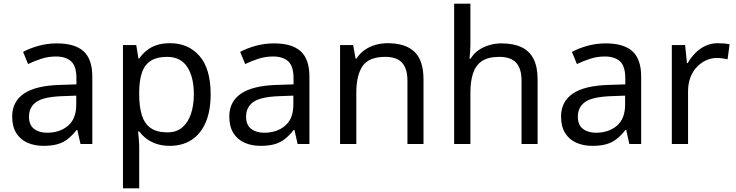

<svg xmlns="http://www.w3.org/2000/svg" viewBox="-20 -780 3987 1040"><path d="M288 -545Q386 -545 433 -502Q480 -459 480 -365V0H416L399 -76H395Q372 -47 347.5 -27.5Q323 -8 291.5 1Q260 10 215 10Q167 10 128.5 -7Q90 -24 68 -59.5Q46 -95 46 -149Q46 -229 109 -272.5Q172 -316 303 -320L394 -323V-355Q394 -422 365 -448Q336 -474 283 -474Q241 -474 203 -461.5Q165 -449 132 -433L105 -499Q140 -518 188 -531.5Q236 -545 288 -545ZM314 -259Q214 -255 175.5 -227Q137 -199 137 -148Q137 -103 164.5 -82Q192 -61 235 -61Q303 -61 348 -98.5Q393 -136 393 -214V-262Z M901 -546Q1000 -546 1060.5 -477Q1121 -408 1121 -269Q1121 -178 1093.5 -115.5Q1066 -53 1016.5 -21.5Q967 10 900 10Q859 10 827 -1Q795 -12 772.5 -29.5Q750 -47 734 -68H728Q730 -51 732 -25Q734 1 734 20V240H646V-536H718L730 -463H734Q750 -486 772.5 -505Q795 -524 826.5 -535Q858 -546 901 -546ZM885 -472Q831 -472 798 -451.5Q765 -431 750 -390Q735 -349 734 -286V-269Q734 -203 748 -157Q762 -111 795.5 -87Q829 -63 887 -63Q936 -63 967.5 -90Q999 -117 1014.5 -163.5Q1030 -210 1030 -270Q1030 -362 994.5 -417Q959 -472 885 -472Z M1464 -545Q1562 -545 1609 -502Q1656 -459 1656 -365V0H1592L1575 -76H1571Q1548 -47 1523.5 -27.5Q1499 -8 1467.5 1Q1436 10 1391 10Q1343 10 1304.5 -7Q1266 -24 1244 -59.5Q1222 -95 1222 -149Q1222 -229 1285 -272.5Q1348 -316 1479 -320L1570 -323V-355Q1570 -422 1541 -448Q1512 -474 1459 -474Q1417 -474 1379 -461.5Q1341 -449 1308 -433L1281 -499Q1316 -518 1364 -531.5Q1412 -545 1464 -545ZM1490 -259Q1390 -255 1351.5 -227Q1313 -199 1313 -148Q1313 -103 1340.5 -82Q1368 -61 1411 -61Q1479 -61 1524 -98.5Q1569 -136 1569 -214V-262Z M2080 -546Q2176 -546 2225 -499.5Q2274 -453 2274 -349V0H2187V-343Q2187 -408 2158 -440Q2129 -472 2067 -472Q1978 -472 1944 -422Q1910 -372 1910 -278V0H1822V-536H1893L1906 -463H1911Q1929 -491 1955.5 -509.5Q1982 -528 2014 -537Q2046 -546 2080 -546Z M2528 -537Q2528 -518 2526.5 -498Q2525 -478 2523 -462H2529Q2546 -490 2572 -508Q2598 -526 2630 -535.5Q2662 -545 2696 -545Q2761 -545 2804.5 -524.5Q2848 -504 2870 -461Q2892 -418 2892 -349V0H2805V-343Q2805 -408 2776 -440Q2747 -472 2685 -472Q2625 -472 2591 -449.5Q2557 -427 2542.5 -383.5Q2528 -340 2528 -277V0H2440V-760H2528Z M3261 -545Q3359 -545 3406 -502Q3453 -459 3453 -365V0H3389L3372 -76H3368Q3345 -47 3320.5 -27.5Q3296 -8 3264.5 1Q3233 10 3188 10Q3140 10 3101.5 -7Q3063 -24 3041 -59.5Q3019 -95 3019 -149Q3019 -229 3082 -272.5Q3145 -316 3276 -320L3367 -323V-355Q3367 -422 3338 -448Q3309 -474 3256 -474Q3214 -474 3176 -461.5Q3138 -449 3105 -433L3078 -499Q3113 -518 3161 -531.5Q3209 -545 3261 -545ZM3287 -259Q3187 -255 3148.5 -227Q3110 -199 3110 -148Q3110 -103 3137.5 -82Q3165 -61 3208 -61Q3276 -61 3321 -98.5Q3366 -136 3366 -214V-262Z M3869 -546Q3884 -546 3901.5 -544.5Q3919 -543 3932 -540L3921 -459Q3908 -462 3892.5 -464Q3877 -466 3863 -466Q3832 -466 3804 -453Q3776 -440 3754 -416.5Q3732 -393 3719.5 -360Q3707 -327 3707 -286V0H3619V-536H3691L3701 -438H3705Q3722 -468 3746 -492.5Q3770 -517 3801 -531.5Q3832 -546 3869 -546Z"/></svg>

Font: Noto Sans Lao Looped
Style: Regular
Weight: 400
Designer: Mark Frömberg, Ben Mitchell
Foundry: The Fontpad Ltd
Version: Version 1.001